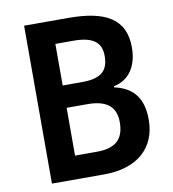

<svg xmlns="http://www.w3.org/2000/svg" viewBox="-81 -785 769 855"><g transform="rotate(-10 304.0 -357.0)"><path d="M284 -714H85V0H323C470 0 559 -77 559 -206C559 -310 510 -357 432 -374V-379C504 -393 541 -454 541 -536C541 -666 451 -714 284 -714ZM297 -422H208V-610H289C375 -610 415 -583 415 -520C415 -454 384 -422 297 -422ZM208 -321H302C395 -321 430 -282 430 -217C430 -146 397 -105 308 -105H208Z"/></g></svg>

Font: Noto Sans Gurmukhi SemiCondensed SemiBold
Style: Regular
Weight: 600
Width: 4
Designer: Jelle Bosma - Monotype Design Team
Foundry: Monotype Imaging Inc.
Version: Version 2.004